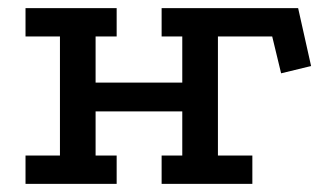

<svg xmlns="http://www.w3.org/2000/svg" viewBox="-20 -454 798 474"><path d="M466 -364V-434H716L748 -291L674 -273L652 -364ZM43 -434H268V-364H216V-250H430V-364H379V-434H603V-364H518V-70H603V0H379V-70H430V-179H216V-70H268V0H43V-70H128V-364H43Z"/></svg>

Font: Podkova Medium
Style: Regular
Weight: 500
Designer: Ilya Yudin
Foundry: Cyreal (www.cyreal.org)
Version: Version 2.103